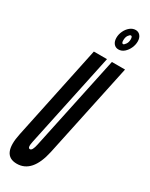

<svg xmlns="http://www.w3.org/2000/svg" viewBox="-253 -998 820 1051"><g transform="rotate(30 157.0 -472.0)"><path d="M66 8Q163.5 8 196 -141L322 -735H239L113 -141Q104 -97 89 -97Q80.5 -97 78.8 -107.2Q77 -117.5 82 -141L208 -735H125L0 -141Q-32 8 66 8ZM235 -812Q255 -812 271 -826Q287 -840 296.2 -860.8Q305.5 -881.5 305.5 -902.5Q305.5 -925 294.2 -938.5Q283 -952 265 -952Q246 -952 229.8 -938.8Q213.5 -925.5 203.8 -905Q194 -884.5 194 -862.5Q194 -839.5 205.2 -825.8Q216.5 -812 235 -812ZM243 -850Q233.5 -850 233.5 -869Q233.5 -889 242 -901Q250.5 -913 257 -913Q266.5 -913 266.5 -893.5Q266.5 -875 257.5 -862.5Q248.5 -850 243 -850Z"/></g></svg>

Font: League Gothic Condensed Italic
Style: Regular
Weight: 400
Width: 3
Designer: The League of Moveable Type
Version: Version 1.600; ttfautohint (v1.8.3)